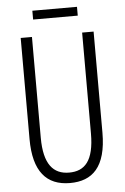

<svg xmlns="http://www.w3.org/2000/svg" viewBox="-58 -882 608 934"><g transform="rotate(-5 246.0 -415.5)"><path d="M354 -841H136V-798H354ZM424 -714H368V-222C368 -87 322 -41 246 -41C169 -41 123 -92 123 -222V-714H68V-220C68 -62 131 10 246 10C355 10 424 -52 424 -221Z"/></g></svg>

Font: Noto Sans Display Condensed Light
Style: Regular
Weight: 300
Width: 3
Designer: Monotype Design Team
Foundry: Monotype Imaging Inc.
Version: Version 1.900